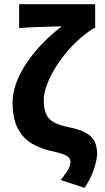

<svg xmlns="http://www.w3.org/2000/svg" viewBox="-20 -721 506 928"><path d="M388.7 186.9 273.7 149.2Q295.5 120.6 308 101.2Q320.4 81.8 320.4 62.5Q320.4 48.9 312.2 40Q303.9 31.1 283.2 23.7Q262.5 16.4 224.5 8Q178.4 -2 136.2 -25.8Q93.9 -49.6 67.4 -97.7Q40.8 -145.8 40.8 -227.9Q40.8 -262.8 52.1 -300.3Q63.3 -337.9 84.3 -376.4Q105.3 -414.9 134.8 -452.9Q164.3 -490.8 200.4 -526.1Q236.5 -561.4 278.6 -593.8Q258 -593 220.9 -592.2Q183.9 -591.4 143.5 -589.6Q103.2 -587.9 72.5 -585.2V-700.6H440V-585.2H434.4Q395.3 -561.4 358.9 -528.1Q322.5 -494.8 292.2 -456.9Q262 -418.9 239.1 -379.3Q216.3 -339.7 203.9 -303Q191.5 -266.4 191.5 -236.1Q191.5 -195.6 202.5 -170.4Q213.6 -145.1 239.3 -130.5Q265 -115.8 310 -107Q385.1 -91.7 417.2 -63.2Q449.3 -34.6 449.3 22.6Q449.3 48.2 435.2 93.4Q421 138.6 388.7 186.9Z"/></svg>

Font: Source Sans 3 VF
Style: Regular
Weight: 200
Designer: Paul D. Hunt
Foundry: Adobe
Version: Version 3.046;hotconv 1.0.118;makeotfexe 2.5.65603